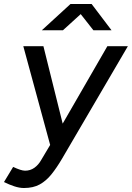

<svg xmlns="http://www.w3.org/2000/svg" viewBox="-68 -732 662 964"><path d="M52 212Q30 212 4 203.5Q-22 195 -48 182L-2 106Q38 125 58 125Q84 125 104.5 110.5Q125 96 139 71L220 -65L471 -500H574L244 64Q217 110 190.5 143Q164 176 131.5 194Q99 212 52 212ZM185 0 49 -500H150L258 -66L277 0ZM142 -580 286 -712H391V-710L248 -580ZM401 -580 298 -711 299 -712H392L492 -580Z"/></svg>

Font: Figtree Light Medium
Style: Italic
Weight: 500
Italic angle: -9.5°
Version: Version 2.000